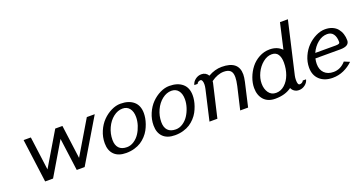

<svg xmlns="http://www.w3.org/2000/svg" viewBox="-39 -1238 3429 1827"><g transform="rotate(-20 1675.5 -325.0)"><path d="M250 -100.1 452.1 -439.9H524.9L569.8 -100.1L772 -439.9H852.1L589.8 0H509.8L465.8 -330.1L270 0H189.9L131.8 -439.9H205.1Z M1034.7 -40Q1071.8 -40 1105.7 -62.3Q1139.6 -84.5 1162.6 -119.4Q1185.5 -154.3 1199.2 -197Q1212.9 -239.7 1212.9 -280.8Q1212.9 -335.9 1187.7 -367.9Q1162.6 -399.9 1117.7 -399.9Q1068.8 -399.9 1024.4 -365.2Q980 -330.6 953.4 -272.9Q926.8 -215.3 926.8 -151.9Q926.8 -98.1 953.9 -69.1Q981 -40 1034.7 -40ZM1294.9 -290Q1294.9 -266.6 1290.5 -240.5Q1286.1 -214.4 1275.9 -184.8Q1265.6 -155.3 1250.7 -127.9Q1235.8 -100.6 1212.4 -75.2Q1189 -49.8 1160.4 -31.2Q1131.8 -12.7 1092.8 -1.5Q1053.7 9.8 1008.8 9.8Q930.2 9.8 888.4 -31.5Q846.7 -72.8 846.7 -147Q846.7 -210 871.3 -267.3Q896 -324.7 934.6 -364Q973.1 -403.3 1021 -426.8Q1068.8 -450.2 1114.7 -450.2Q1198.2 -450.2 1246.6 -409.2Q1294.9 -368.2 1294.9 -290Z M1529.3 -40Q1566.4 -40 1600.3 -62.3Q1634.3 -84.5 1657.2 -119.4Q1680.2 -154.3 1693.8 -197Q1707.5 -239.7 1707.5 -280.8Q1707.5 -335.9 1682.4 -367.9Q1657.2 -399.9 1612.3 -399.9Q1563.5 -399.9 1519 -365.2Q1474.6 -330.6 1448 -272.9Q1421.4 -215.3 1421.4 -151.9Q1421.4 -98.1 1448.5 -69.1Q1475.6 -40 1529.3 -40ZM1789.6 -290Q1789.6 -266.6 1785.2 -240.5Q1780.8 -214.4 1770.5 -184.8Q1760.3 -155.3 1745.4 -127.9Q1730.5 -100.6 1707 -75.2Q1683.6 -49.8 1655 -31.2Q1626.5 -12.7 1587.4 -1.5Q1548.3 9.8 1503.4 9.8Q1424.8 9.8 1383.1 -31.5Q1341.3 -72.8 1341.3 -147Q1341.3 -210 1366 -267.3Q1390.6 -324.7 1429.2 -364Q1467.8 -403.3 1515.6 -426.8Q1563.5 -450.2 1609.4 -450.2Q1692.9 -450.2 1741.2 -409.2Q1789.6 -368.2 1789.6 -290Z M1924.3 -305.2Q1930.2 -331.1 1930.2 -351.1Q1930.2 -373 1924.3 -386.5Q1918.5 -399.9 1908.2 -399.9Q1894.5 -399.9 1884 -392.8Q1873.5 -385.7 1871.1 -376H1837.4Q1844.2 -406.7 1872.3 -428.5Q1900.4 -450.2 1934.1 -450.2Q1980 -450.2 2002.9 -411.1Q2070.3 -450.2 2140.1 -450.2Q2310.1 -450.2 2310.1 -313Q2310.1 -285.2 2300.3 -240.2L2245.1 0H2165L2218.3 -228Q2230 -280.8 2230 -314Q2230 -361.8 2207.8 -380.9Q2185.5 -399.9 2143.1 -399.9Q2080.6 -399.9 2014.2 -352.1Q2013.7 -349.6 2013.2 -344.2Q2012.7 -338.9 2012.2 -335.9L1934.1 0H1854Z M2362.3 -154.8Q2362.3 -205.1 2381.6 -257.3Q2400.9 -309.6 2434.3 -352.5Q2467.8 -395.5 2518.1 -422.9Q2568.4 -450.2 2625 -450.2Q2702.1 -450.2 2749 -401.9L2808.1 -660.2H2888.2L2767.1 -134.8Q2762.2 -113.3 2762.2 -88.9Q2762.2 -40 2783.2 -40Q2796.9 -40 2807.9 -47.1Q2818.8 -54.2 2821.3 -64H2855Q2848.6 -33.2 2820.3 -11.7Q2792 9.8 2758.3 9.8Q2732.4 9.8 2712.9 -3.2Q2693.4 -16.1 2684.1 -38.1Q2619.6 9.8 2519 9.8Q2443.8 9.8 2403.1 -35.6Q2362.3 -81.1 2362.3 -154.8ZM2711.9 -286.1Q2711.9 -337.4 2692.1 -368.7Q2672.4 -399.9 2627.9 -399.9Q2581.5 -399.9 2538.3 -364.7Q2495.1 -329.6 2469.5 -276.4Q2443.8 -223.1 2443.8 -169.9Q2443.8 -115.2 2470.2 -77.6Q2496.6 -40 2544.9 -40Q2593.3 -40 2632.1 -74.7Q2670.9 -109.4 2691.4 -165.3Q2711.9 -221.2 2711.9 -286.1Z M3350.6 -278.8Q3350.6 -220.2 3258.8 -220.2H3006.8Q3000.5 -190.9 3000.5 -166Q3000.5 -107.4 3034.2 -73.7Q3067.9 -40 3126.5 -40Q3198.2 -40 3250.5 -100.1L3305.7 -77.1Q3264.6 -37.1 3212.2 -13.7Q3159.7 9.8 3100.6 9.8Q3018.1 9.8 2969 -35.4Q2919.9 -80.6 2919.9 -158.2Q2919.9 -216.3 2944.1 -271Q2968.3 -325.7 3006.6 -364.5Q3044.9 -403.3 3092.8 -426.8Q3140.6 -450.2 3186.5 -450.2Q3227.5 -450.2 3259.8 -436.3Q3292 -422.4 3311.5 -398.2Q3331.1 -374 3340.8 -343.8Q3350.6 -313.5 3350.6 -278.8ZM3023.4 -270H3230.5Q3252.4 -270 3262.5 -274.7Q3272.5 -279.3 3272.5 -291Q3272.5 -341.3 3251.7 -370.6Q3231 -399.9 3189.5 -399.9Q3138.7 -399.9 3094 -363.5Q3049.3 -327.1 3023.4 -270Z"/></g></svg>

Font: Pfennig
Style: Italic
Weight: 500
Italic angle: -13°
Version: Version 20120410 ; ttfautohint (v0.8)